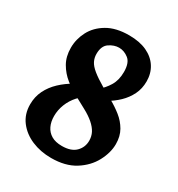

<svg xmlns="http://www.w3.org/2000/svg" viewBox="-157 -734 791 852"><g transform="rotate(30 239.0 -307.5)"><path d="M319 -477Q319 -524 296 -542Q273 -560 247 -560Q222 -560 197.5 -543.5Q173 -527 173 -486Q173 -466 181.5 -449Q190 -432 212 -414Q234 -396 273 -373Q299 -358 329.5 -341Q360 -324 387 -302.5Q414 -281 431 -251.5Q448 -222 448 -182Q448 -138 423.5 -92Q399 -46 350.5 -15.5Q302 15 229 15Q175 15 130 -4Q85 -23 57.5 -59Q30 -95 30 -145Q30 -184 46 -216.5Q62 -249 90 -275.5Q118 -302 153 -321.5Q188 -341 226 -352L248 -308Q215 -292 193 -267.5Q171 -243 159.5 -213.5Q148 -184 148 -153Q148 -124 158.5 -102Q169 -80 190 -67.5Q211 -55 244 -55Q291 -55 314.5 -78.5Q338 -102 338 -136Q338 -158 328.5 -176.5Q319 -195 298.5 -213Q278 -231 246 -248Q221 -262 189.5 -278.5Q158 -295 128.5 -318.5Q99 -342 80 -375Q61 -408 61 -453Q61 -497 82 -537.5Q103 -578 147 -604Q191 -630 258 -630Q312 -630 349.5 -612.5Q387 -595 407 -563.5Q427 -532 427 -491Q427 -454 412 -423.5Q397 -393 372 -369Q347 -345 317.5 -328.5Q288 -312 259 -302L220 -331Q237 -340 260 -358Q283 -376 301 -405.5Q319 -435 319 -477Z"/></g></svg>

Font: Karma Variable Light
Style: Regular
Weight: 300
Designer: Joana Correia
Foundry: Indian Type Foundry
Version: Version 3.000